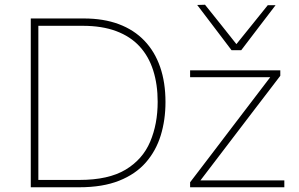

<svg xmlns="http://www.w3.org/2000/svg" viewBox="-20 -791 1261 811"><path d="M110 0Q110 -61 110 -117Q110 -173 110 -238V-475Q110 -540.5 110 -596.5Q110 -652.5 110 -713Q157 -713 194 -713Q231 -713 264.5 -713Q298 -713 334 -713Q417.5 -713 481.8 -689Q546 -665 590 -619Q634 -573 656.5 -507.8Q679 -442.5 679 -360Q679 -284.5 659 -219.2Q639 -154 596 -104.8Q553 -55.5 483.5 -27.8Q414 0 315 0Q276 0 243.8 0Q211.5 0 179.8 0Q148 0 110 0ZM142 -31H316Q438 -31 510.2 -74.2Q582.5 -117.5 614.2 -192.2Q646 -267 646 -361Q646 -434 627.2 -493.2Q608.5 -552.5 569.8 -594.8Q531 -637 471 -659.5Q411 -682 329 -682H142Q142 -631 142 -581.5Q142 -532 142 -475V-238Q142 -181 142 -131.5Q142 -82 142 -31ZM783 0V-21Q829.5 -82 874.2 -140.5Q919 -199 957.5 -250L1136 -484L1143 -465H1023Q993.5 -465 952.8 -465Q912 -465 867.5 -465Q823 -465 783 -465V-494H1164V-471Q1143 -443.5 1114.8 -406.5Q1086.5 -369.5 1056.2 -330Q1026 -290.5 999 -255L819 -19L814 -29H947Q977 -29 1017.5 -29Q1058 -29 1101 -29Q1144 -29 1181 -29V0ZM958 -579Q922 -626.5 885.8 -674.2Q849.5 -722 813 -770L846 -771Q881.5 -727 915.8 -683.8Q950 -640.5 985 -596.5H972Q1007.5 -640.5 1041.8 -683Q1076 -725.5 1111 -769H1144Q1108 -722 1071.5 -674.2Q1035 -626.5 999 -579Z"/></svg>

Font: Commissioner Thin Thin
Style: Regular
Weight: 250
Version: Version 1.000